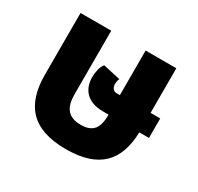

<svg xmlns="http://www.w3.org/2000/svg" viewBox="-125 -698 890 861"><g transform="rotate(30 320.0 -267.0)"><path d="M309 14C480 14 553 -67 557 -216H607V-317H557V-548H398V-317H382C364 -317 354 -331 354 -349C354 -358 356 -370 360 -378L270 -398C256 -381 250 -350 250 -325C250 -273 277 -216 370 -216H398C398 -145 374 -114 312 -114C245 -114 220 -151 220 -220V-548H61V-229C61 -72 133 14 309 14Z"/></g></svg>

Font: Noto Sans Thai SemCond ExtBd
Style: Regular
Weight: 800
Width: 4
Designer: Monotype Design Team
Foundry: Monotype Imaging Inc.
Version: Version 2.002